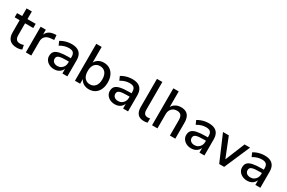

<svg xmlns="http://www.w3.org/2000/svg" viewBox="129 -1936 4746 3175"><g transform="rotate(30 2502.5 -348.0)"><path d="M286 9Q193 9 147 -38.5Q101 -86 101 -176V-410H6V-490H103V-636H204V-490H361V-410H205V-183Q205 -131 227.5 -104Q250 -77 301 -77Q318 -77 334 -81Q350 -85 366 -90L382 -12Q365 -2 338 3.5Q311 9 286 9Z M456 0V-490H555V-373H547Q564 -432 606 -463Q648 -494 715 -499L752 -502L760 -412L694 -406Q629 -400 594.5 -364.5Q560 -329 560 -269V0Z M999 9Q947 9 906 -11Q865 -31 841.5 -65.5Q818 -100 818 -142Q818 -197 846.5 -228.5Q875 -260 939.5 -274Q1004 -288 1111 -288H1164V-224H1113Q1059 -224 1022 -220.5Q985 -217 962.5 -208.5Q940 -200 930 -185Q920 -170 920 -148Q920 -111 946.5 -88Q973 -65 1019 -65Q1057 -65 1086 -83Q1115 -101 1132 -131Q1149 -161 1149 -200V-314Q1149 -370 1123.5 -394.5Q1098 -419 1041 -419Q999 -419 956.5 -406.5Q914 -394 870 -367L838 -440Q866 -458 900.5 -471.5Q935 -485 973 -492Q1011 -499 1047 -499Q1114 -499 1158.5 -478Q1203 -457 1226 -414Q1249 -371 1249 -303V0H1154V-108H1160Q1151 -73 1128.5 -46.5Q1106 -20 1073.5 -5.5Q1041 9 999 9Z M1661 9Q1597 9 1550 -22.5Q1503 -54 1486 -109H1493V0H1394V-705H1497V-385H1488Q1506 -437 1552 -468Q1598 -499 1661 -499Q1728 -499 1776.5 -468Q1825 -437 1852 -380Q1879 -323 1879 -245Q1879 -168 1852 -110.5Q1825 -53 1776 -22Q1727 9 1661 9ZM1635 -71Q1699 -71 1737 -116Q1775 -161 1775 -245Q1775 -330 1737 -374Q1699 -418 1635 -418Q1571 -418 1533.5 -374Q1496 -330 1496 -245Q1496 -161 1534 -116Q1572 -71 1635 -71Z M2158 9Q2106 9 2065 -11Q2024 -31 2000.5 -65.5Q1977 -100 1977 -142Q1977 -197 2005.5 -228.5Q2034 -260 2098.5 -274Q2163 -288 2270 -288H2323V-224H2272Q2218 -224 2181 -220.5Q2144 -217 2121.5 -208.5Q2099 -200 2089 -185Q2079 -170 2079 -148Q2079 -111 2105.5 -88Q2132 -65 2178 -65Q2216 -65 2245 -83Q2274 -101 2291 -131Q2308 -161 2308 -200V-314Q2308 -370 2282.5 -394.5Q2257 -419 2200 -419Q2158 -419 2115.5 -406.5Q2073 -394 2029 -367L1997 -440Q2025 -458 2059.5 -471.5Q2094 -485 2132 -492Q2170 -499 2206 -499Q2273 -499 2317.5 -478Q2362 -457 2385 -414Q2408 -371 2408 -303V0H2313V-108H2319Q2310 -73 2287.5 -46.5Q2265 -20 2232.5 -5.5Q2200 9 2158 9Z M2712 9Q2633 9 2593 -36Q2553 -81 2553 -166V-705H2656V-173Q2656 -141 2665 -119.5Q2674 -98 2691.5 -87Q2709 -76 2735 -76Q2747 -76 2759 -77Q2771 -78 2782 -82L2781 0Q2764 5 2747.5 7Q2731 9 2712 9Z M2866 0V-705H2968V-387H2958Q2980 -441 3027 -470Q3074 -499 3134 -499Q3194 -499 3232.5 -477.5Q3271 -456 3290.5 -412Q3310 -368 3310 -301V0H3207V-295Q3207 -336 3196.5 -362.5Q3186 -389 3163.5 -402.5Q3141 -416 3106 -416Q3065 -416 3034 -398Q3003 -380 2986 -348.5Q2969 -317 2969 -276V0Z M3616 9Q3564 9 3523 -11Q3482 -31 3458.5 -65.5Q3435 -100 3435 -142Q3435 -197 3463.5 -228.5Q3492 -260 3556.5 -274Q3621 -288 3728 -288H3781V-224H3730Q3676 -224 3639 -220.5Q3602 -217 3579.5 -208.5Q3557 -200 3547 -185Q3537 -170 3537 -148Q3537 -111 3563.5 -88Q3590 -65 3636 -65Q3674 -65 3703 -83Q3732 -101 3749 -131Q3766 -161 3766 -200V-314Q3766 -370 3740.5 -394.5Q3715 -419 3658 -419Q3616 -419 3573.5 -406.5Q3531 -394 3487 -367L3455 -440Q3483 -458 3517.5 -471.5Q3552 -485 3590 -492Q3628 -499 3664 -499Q3731 -499 3775.5 -478Q3820 -457 3843 -414Q3866 -371 3866 -303V0H3771V-108H3777Q3768 -73 3745.5 -46.5Q3723 -20 3690.5 -5.5Q3658 9 3616 9Z M4148 0 3938 -490H4049L4209 -89H4186L4350 -490H4455L4243 0Z M4684 9Q4632 9 4591 -11Q4550 -31 4526.5 -65.5Q4503 -100 4503 -142Q4503 -197 4531.5 -228.5Q4560 -260 4624.5 -274Q4689 -288 4796 -288H4849V-224H4798Q4744 -224 4707 -220.5Q4670 -217 4647.5 -208.5Q4625 -200 4615 -185Q4605 -170 4605 -148Q4605 -111 4631.5 -88Q4658 -65 4704 -65Q4742 -65 4771 -83Q4800 -101 4817 -131Q4834 -161 4834 -200V-314Q4834 -370 4808.5 -394.5Q4783 -419 4726 -419Q4684 -419 4641.5 -406.5Q4599 -394 4555 -367L4523 -440Q4551 -458 4585.5 -471.5Q4620 -485 4658 -492Q4696 -499 4732 -499Q4799 -499 4843.5 -478Q4888 -457 4911 -414Q4934 -371 4934 -303V0H4839V-108H4845Q4836 -73 4813.5 -46.5Q4791 -20 4758.5 -5.5Q4726 9 4684 9Z"/></g></svg>

Font: Nunito Sans 11pt SemiBold
Style: Regular
Weight: 600
Version: Version 3.101;gftools[0.9.27]